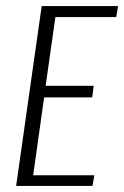

<svg xmlns="http://www.w3.org/2000/svg" viewBox="-20 -611 408 631"><path d="M33 0 117 -591H368L362 -555H162L130 -329H288L283 -291H125L89 -35H290L284 0Z"/></svg>

Font: Alumni Sans Thin Light
Style: Italic
Weight: 300
Italic angle: -8°
Version: Version 1.016